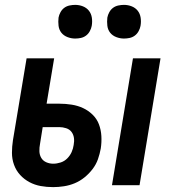

<svg xmlns="http://www.w3.org/2000/svg" viewBox="-20 -759 707 787"><path d="M439 0 525 -520H638L552 0ZM198 8Q171 8 146.5 3.5Q122 -1 100.5 -12.5Q79 -24 62.5 -42Q46 -60 37.5 -83.5Q29 -107 29 -132.5Q29 -158 33 -184L89 -520H202L171 -334H223Q249 -334 274 -330Q299 -326 320.5 -316Q342 -306 359.5 -289Q377 -272 385.5 -249.5Q394 -227 395.5 -201.5Q397 -176 393 -150Q389 -128 381.5 -106.5Q374 -85 359.5 -66Q345 -47 326.5 -32Q308 -17 286.5 -8Q265 1 242 4.5Q219 8 198 8ZM198 -88Q213 -88 228.5 -93Q244 -98 255.5 -109.5Q267 -121 273.5 -135.5Q280 -150 282 -165Q285 -180 283 -194Q281 -208 273 -218.5Q265 -229 251 -233.5Q237 -238 223 -238H155L144 -169Q141 -154 141.5 -139Q142 -124 149 -112Q156 -100 169.5 -94Q183 -88 198 -88ZM488 -601Q472 -601 456.5 -607Q441 -613 431.5 -625Q422 -637 420 -653.5Q418 -670 420 -687Q422 -698 428 -709Q434 -720 443.5 -727Q453 -734 465 -736.5Q477 -739 488 -739Q505 -739 520 -733Q535 -727 544.5 -715Q554 -703 556.5 -686.5Q559 -670 556 -653Q554 -642 548 -631Q542 -620 532.5 -613Q523 -606 511.5 -603.5Q500 -601 488 -601ZM288 -601Q272 -601 256.5 -607Q241 -613 231.5 -625Q222 -637 220 -653.5Q218 -670 220 -687Q222 -698 228 -709Q234 -720 243.5 -727Q253 -734 265 -736.5Q277 -739 288 -739Q305 -739 320 -733Q335 -727 344.5 -715Q354 -703 356.5 -686.5Q359 -670 356 -653Q354 -642 348 -631Q342 -620 332.5 -613Q323 -606 311.5 -603.5Q300 -601 288 -601Z"/></svg>

Font: Iosevka Custom
Style: Bold Italic
Weight: 700
Italic angle: -9°
Designer: Belleve Invis
Foundry: Belleve Invis
Version: Version 30.3.1; ttfautohint (v1.8.3)